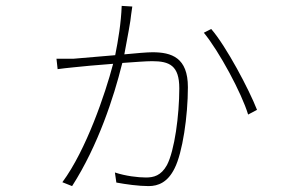

<svg xmlns="http://www.w3.org/2000/svg" viewBox="-20 -597 996 650"><path d="M392 -577.1C389.9 -519.2 380 -460.2 370 -410.2C313.9 -405.2 255 -400.2 228 -398.1H171.2L175.1 -362.9C188.9 -365.1 208.1 -366.8 228 -369C253.9 -371.8 308.9 -377.1 362.9 -381L361.9 -377.1C337 -282 272 -89.1 191.1 19.9L224.1 33C313.2 -105.8 366.1 -272 392 -376.1L394.2 -383.9C435 -386.7 473 -389.9 495 -389.9C554 -389.9 587 -375 587 -297.9C587 -207 571 -87 545.1 -38C525.2 -2.1 500 3.9 474.1 3.9C447.1 3.9 404.8 -1.1 369 -13.1L373.9 21C405.9 27 449.9 33 483 33C516 33 547.9 19.9 571 -27C598 -79.9 616.1 -203.8 616.1 -301.8C616.1 -402 561.1 -420.1 496.1 -420.1C478 -420.1 441.8 -416.9 400.9 -413C410.9 -467 422.9 -528.8 424 -547.9C425.1 -556.1 425.8 -561.1 427.9 -574.9ZM670.1 -486.2C721.9 -423.3 797.9 -282.3 820 -209.2L850.1 -225.1C823.2 -294 746.1 -440 695 -498.9Z"/></svg>

Font: Karasuma Gothic
Style: Thin
Weight: 200
Designer: Rasmus Andersson / Ryoko Ishizuka
Foundry: rsms
Version: Version 1.00